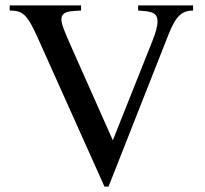

<svg xmlns="http://www.w3.org/2000/svg" viewBox="-20 -682 762 713"><path d="M697 -662H493V-643C533 -639 565 -641 565 -602C565 -585 558 -560 546 -530L399 -161L247 -503C217 -570 208 -594 208 -610C208 -630 221 -639 253 -641L281 -643V-662H16V-643C66 -642 81 -630 124 -533L368 11H383L605 -552C634 -626 657 -642 697 -643Z"/></svg>

Font: XITS
Style: Regular
Weight: 400
Designer: MicroPress Inc., with final additions and corrections provided by Coen Hoffman, Elsevier (retired)
Version: Version 1.302